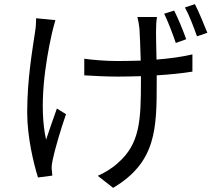

<svg xmlns="http://www.w3.org/2000/svg" viewBox="-20 -833 1040 925"><path d="M877 -644C863 -684 838 -745 819 -782L771 -767C790 -728 812 -670 827 -626ZM154 -745C154 -728 153 -702 149 -680C137 -597 111 -453 111 -292C111 -168 144 -39 163 22L232 13C231 3 230 -11 229 -20C228 -32 231 -50 234 -64C244 -113 274 -214 298 -283L254 -310C236 -261 216 -201 202 -160C166 -322 198 -529 230 -672C234 -691 242 -718 247 -736ZM642 -751C646 -735 650 -714 652 -693C654 -667 656 -602 658 -541C619 -540 581 -539 545 -539C492 -539 429 -544 386 -550V-470C429 -467 499 -464 546 -464C583 -464 621 -465 659 -466V-442C659 -252 654 -140 548 -48C523 -24 482 1 451 14L525 72C734 -52 735 -214 735 -442V-470C799 -474 859 -480 907 -488V-571C857 -559 797 -551 734 -546C733 -606 731 -671 732 -693C732 -714 733 -731 736 -751ZM871 -797C892 -759 913 -703 929 -658L979 -675C963 -715 938 -776 919 -813Z"/></svg>

Font: Noto Sans Mono CJK JP Regular
Style: Regular
Weight: 400
Designer: Ryoko NISHIZUKA (kana & ideographs); Paul D. Hunt (Latin, Greek & Cyrillic); Wenlong ZHANG (bopomofo); Sandoll Communica
Foundry: Adobe Systems Incorporated
Version: Version 1.004;PS 1.004;hotconv 1.0.82;makeotf.lib2.5.63406